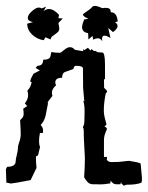

<svg xmlns="http://www.w3.org/2000/svg" viewBox="-21 -604 489 634"><path d="M0 -1 -1.5 -44.9 2.4 -53.2Q30.8 -53.2 30.8 -71.8Q30.8 -77.6 34.4 -92Q38.1 -106.4 38.1 -113.3Q38.1 -123.5 42.7 -135.5Q47.4 -147.5 47.4 -162.1Q47.4 -175.8 45.4 -207.5Q57.1 -216.8 57.1 -226.6Q57.1 -235.4 55.7 -245.1L68.8 -253.9L61 -262.7Q71.8 -275.9 71.8 -289.6Q71.8 -297.4 69.3 -304.7Q80.6 -315.9 83.5 -332.5Q79.1 -333.5 79.1 -335.9Q79.1 -342.3 89.4 -360.4L110.8 -371.6L96.7 -379.4L102.5 -386.7Q121.6 -386.7 121.6 -406.7Q143.1 -406.7 145.5 -418L148.4 -432.1Q162.1 -429.7 176.8 -429.7Q180.2 -429.7 190.7 -439Q201.2 -448.2 210 -448.2Q219.7 -448.2 226.1 -439.5L252 -435.1L253.9 -436.5L254.4 -442.4L257.3 -438.5L269.5 -446.3Q273.9 -440.4 278.3 -437.5L281.2 -441.9Q288.6 -436.5 288.6 -435.5L288.1 -435.1Q291 -435.1 293.9 -436Q297.9 -434.1 299.8 -432.1Q307.6 -430.7 316.7 -430.7Q325.7 -430.7 325.7 -391.1V-340.8L322.3 -344.2L322.8 -314Q332.5 -305.7 332.5 -301.8Q332.5 -298.3 328.6 -296.9Q321.8 -266.1 321.8 -238.3Q321.8 -223.6 328.6 -201.2L330.6 -193.4Q330.6 -190.4 323.7 -187Q332 -182.6 332 -178.2Q332 -176.8 327.6 -167Q322.3 -153.8 322.3 -141.6V-85.9H332.5L331.5 -76.7Q336.4 -68.8 346.7 -68.8Q357.4 -69.3 369.6 -69.3Q374 -69.3 386.5 -71Q398.9 -72.8 406.2 -72.8Q438 -67.9 443.4 -64L447.8 -15.6Q447.8 -2.9 445.8 -1Q432.1 5.9 399.4 5.9Q392.1 5.9 388.7 9.8L379.9 2L378.9 -2.9L376.5 4.4H362.3Q352.1 4.4 344.2 -7.8L343.3 1.5Q323.2 4.9 311 4.9Q309.6 4.9 302.5 4.6Q295.4 4.4 285.4 4.4Q275.4 4.4 268.6 -2.4Q261.7 -9.3 256.8 -19Q259.3 -53.2 259.3 -82.5L255.9 -147.5Q255.9 -179.7 254.4 -180.7Q252.9 -181.6 252.9 -183.6Q252.9 -186.5 255.6 -190.2Q258.3 -193.8 258.3 -235.8Q258.3 -258.8 253.9 -271L257.3 -269.5Q253.4 -309.6 253.4 -314.5L252.9 -377.9Q252.9 -386.7 230 -386.7Q223.1 -386.7 221.2 -376L194.8 -366.7Q184.1 -363.3 184.1 -347.2Q161.6 -347.2 161.6 -332Q161.6 -327.6 164.1 -322.3Q150.4 -310.1 150.4 -298.3Q150.4 -293.5 152.3 -287.6L136.2 -266.6Q137.2 -265.1 137.2 -263.2V-261.2L129.9 -223.6Q126 -204.6 113.3 -191.4Q121.1 -182.6 121.1 -174.3V-165H110.8Q107.9 -148.9 107.9 -137.7Q107.9 -125 111.3 -119.1L104.5 -90.8Q98.6 -89.4 98.1 -86.4Q97.7 -83.5 97.7 -79.1Q97.7 -69.3 99.6 -49.8L80.1 -9.3Q29.8 0.5 15.1 2ZM123.5 -471.2Q101.6 -474.1 85.2 -489.7Q68.8 -505.4 68.8 -525.9L87.9 -530.8Q70.8 -534.7 70.8 -544.4Q70.8 -555.2 84.5 -567.1Q98.1 -579.1 106.9 -579.1Q112.3 -579.1 116.7 -576.2L131.3 -582L122.6 -566.9Q131.3 -574.2 140.6 -574.2Q156.2 -574.2 173.8 -555.2L171.9 -543.9L186.5 -543L171.9 -528.3L174.8 -511.2Q174.8 -502.9 170.7 -498.8Q166.5 -494.6 161.4 -491.2Q156.2 -487.8 151.6 -484.1Q147 -480.5 146 -473.6L128.9 -481ZM316.9 -467.3Q311.5 -477.5 302.2 -477.5Q294.9 -477.5 287.1 -472.7L284.2 -485.4L271 -473.6L270 -494.6Q250 -497.6 250 -514.6Q250 -522.9 256.8 -539.6L271 -542Q252.9 -549.8 252.9 -555.7Q252.9 -557.1 256.8 -560.1Q279.3 -575.2 282.2 -579.8Q285.2 -584.5 292.5 -584.5Q300.8 -584.5 316.4 -577.1L327.1 -578.1Q344.2 -578.1 344.2 -567.4L345.2 -563.5Q365.2 -563.5 367.7 -533.2L358.9 -530.8Q367.2 -524.9 367.2 -518.1Q367.2 -508.8 352.1 -498L336.4 -511.7L343.8 -478.5Q331.5 -486.3 324.2 -486.3Q315.9 -486.3 315.9 -475.1Z"/></svg>

Font: Truetypewriter PolyglOTT
Style: Regular
Weight: 400
Designer: Sergey Beatoff a.k.a. Sam_T
Version: Version 3.76